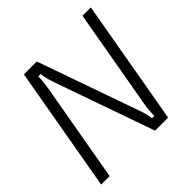

<svg xmlns="http://www.w3.org/2000/svg" viewBox="-193 -934 1105 1105"><g transform="rotate(-45 359.5 -381.5)"><path d="M20 0 154 -763H259L474 -152Q492 -105 497 -63H516Q516 -107 524 -155L631 -763H699L565 0H459L244 -611Q236 -635 231.5 -652Q227 -669 224 -696H205Q203 -646 196 -607L89 0Z"/></g></svg>

Font: Open Sauce Sans Light Italic
Style: Regular
Weight: 300
Italic angle: -10°
Designer: Alfredo Marco Pradil
Foundry: Creative Sauce Fz LLC
Version: Version 1.477